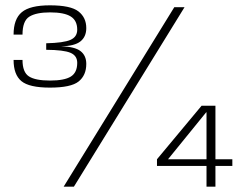

<svg xmlns="http://www.w3.org/2000/svg" viewBox="-20 -701 922 721"><path d="M167.5 -372Q246.5 -372 275.2 -395Q304 -418 304 -461Q304 -492.5 282.2 -509.2Q260.5 -526 209 -527Q260 -528 282 -545.5Q304 -563 304 -595.5Q304 -635 274.8 -658Q245.5 -681 167.5 -681Q92.5 -681 61.8 -655.2Q31 -629.5 31 -571H64.5Q64.5 -622.5 90.2 -638.5Q116 -654.5 168 -654.5Q221 -654.5 245.5 -639.2Q270 -624 270 -589.5Q270 -562.5 244.5 -551.2Q219 -540 153.5 -538.5V-514Q219 -513.5 244.5 -502.8Q270 -492 270 -465Q270 -428.5 246 -413.5Q222 -398.5 168 -398.5Q113 -398.5 88.8 -414Q64.5 -429.5 64.5 -476H31Q31 -421 60.2 -396.5Q89.5 -372 167.5 -372ZM219 0H257.5L673 -674H634.5ZM755.5 0H789V-78H852.5V-103H789V-304H737L569.5 -103V-78H755.5ZM611 -103 754 -279 755.5 -279.5V-103Z"/></svg>

Font: Anybody UltraCondensed Thin Light
Style: Regular
Weight: 300
Version: Version 1.111